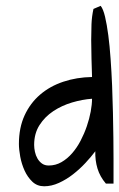

<svg xmlns="http://www.w3.org/2000/svg" viewBox="-20 -652 413 664"><path d="M346.2 -17.1Q325.7 -41 317.1 -69.3Q308.6 -97.7 309.6 -128.9Q295.4 -109.9 275.6 -88.6Q255.9 -67.4 232.7 -49.3Q209.5 -31.2 183.8 -19.5Q158.2 -7.8 132.8 -7.8Q108.4 -7.8 91.8 -23.7Q75.2 -39.6 64.9 -62.3Q54.7 -85 50 -110.1Q45.4 -135.3 45.4 -154.3Q45.4 -210 64.9 -252.7Q84.5 -295.4 118.7 -324.7Q152.8 -354 199 -369.4Q245.1 -384.8 298.3 -385.7Q297.4 -418 296.4 -449.7Q295.4 -481.4 295.4 -513.7Q295.4 -541 296.4 -567.9Q297.4 -594.7 303.2 -621.1L328.1 -631.8Q336.9 -621.1 343.3 -594.2Q349.6 -567.4 354.5 -530.3Q359.4 -493.2 362.5 -448.2Q365.7 -403.3 367.7 -356Q369.6 -308.6 370.6 -262Q371.6 -215.3 372.1 -174.8Q372.6 -134.3 372.6 -102.3Q372.6 -70.3 372.6 -52.2V-17.1ZM298.3 -310.5Q264.6 -308.1 229.2 -297.6Q193.8 -287.1 164.6 -267.8Q135.3 -248.5 116.7 -219.5Q98.1 -190.4 98.1 -150.9Q98.1 -139.6 100.8 -127Q103.5 -114.3 109.6 -103.8Q115.7 -93.3 125.2 -86.4Q134.8 -79.6 148.4 -79.6Q172.4 -79.6 192.6 -91.3Q212.9 -103 229.5 -122.1Q246.1 -141.1 258.8 -165.5Q271.5 -189.9 280.3 -215.6Q289.1 -241.2 293.7 -266.1Q298.3 -291 298.3 -310.5Z"/></svg>

Font: RIT Kutty
Style: Bold
Weight: 700
Designer: Artist Kutty Kodungallur
Foundry: Rachana Institute of Technology
Version: 1.3.2